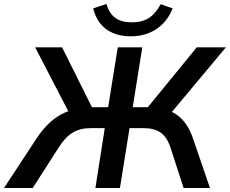

<svg xmlns="http://www.w3.org/2000/svg" viewBox="-59 -942 1152 962"><path d="M-39 0 126 -251Q170 -317 222.5 -353.5Q275 -390 346 -400L294 -364L117 -705H252L410 -388L391 -405H483L531 -705H654L606 -405H699L668 -388L927 -705H1073L788 -364L742 -400Q803 -390 843.5 -353.5Q884 -317 907 -251L993 0H861L795 -203Q778 -255 746 -277.5Q714 -300 661 -300H590L542 0H419L466 -300H395Q342 -300 305 -277.5Q268 -255 235 -203L105 0ZM597 -760Q545 -760 506 -777Q467 -794 442.5 -825.5Q418 -857 408 -900L474 -922Q489 -873 520 -851.5Q551 -830 601 -830Q653 -830 687 -852Q721 -874 746 -921L806 -900Q788 -854 757 -823Q726 -792 685.5 -776Q645 -760 597 -760Z"/></svg>

Font: Mulish ExtraLight
Style: Italic
Weight: 200
Italic angle: -9°
Designer: Vernon Adams
Foundry: Vernon Adams
Version: Version 3.603